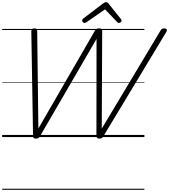

<svg xmlns="http://www.w3.org/2000/svg" viewBox="-20 -1261 1555 1766"><path d="M310 14Q297 14 290.5 8.5Q284 3 284 -13L268 -972Q268 -987 275 -993.5Q282 -1000 297 -1000Q311 -1000 316 -995Q321 -990 322 -977L333 -79L852 -977Q860 -991 868 -995.5Q876 -1000 890 -1000Q908 -1000 913.5 -995Q919 -990 920 -977L916 -78L1454 -976Q1462 -990 1470 -995Q1478 -1000 1491 -1000Q1507 -1000 1513 -991Q1519 -982 1509 -966L931 -8Q924 4 916 9Q908 14 893 14Q881 14 874 8Q867 2 867 -13L868 -903L348 -8Q341 4 332.5 9Q324 14 310 14ZM757 -1050Q748 -1050 742 -1057Q736 -1064 736 -1072Q736 -1078 738 -1081.5Q740 -1085 744 -1089L925 -1227Q935 -1235 941.5 -1238Q948 -1241 956 -1241Q963 -1241 969 -1237.5Q975 -1234 980 -1226L1092 -1086Q1095 -1083 1096.5 -1078.5Q1098 -1074 1098 -1071Q1098 -1062 1089.5 -1056Q1081 -1050 1074 -1050Q1068 -1050 1063.5 -1053Q1059 -1056 1055 -1061L946 -1175L779 -1059Q772 -1055 767 -1052.5Q762 -1050 757 -1050ZM0 475H1308V485H0ZM0 -20H1308V0H0ZM0 -505H1308V-500H0ZM0 -995H1308V-985H0Z"/></svg>

Font: Playwrite CZ Guides
Style: Regular
Weight: 400
Designer: Veronika Burian, José Scaglione
Foundry: TypeTogether
Version: Version 1.003